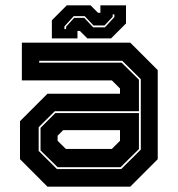

<svg xmlns="http://www.w3.org/2000/svg" viewBox="-20 -700 666 720"><path d="M158 0 55 -103V-245.5L158 -348.5H430V-368L399.5 -398.5H62V-540H468.5L571.5 -437V-103L468.5 0ZM196 -73 132 -136V-220.5L187.5 -276H501V-141L432 -73ZM193.5 -66H434.5L508 -139V-403L438.5 -472H127V-465H436L501 -401V-283H185.5L125 -223V-134ZM227 -141.5H399.5L430 -172V-212H217L196 -191V-172ZM174.5 -556V-624L230.5 -680H319.5L347.5 -652H356.5V-680H452.5V-612L396.5 -556H307.5L279.5 -584H270.5V-556ZM221.5 -591H228V-600L258 -633H296L329.5 -597.5H373.5L409 -636V-646H402.5V-637L372 -604.5H330.5L297.5 -639.5H256.5L221.5 -601Z"/></svg>

Font: Tourney ExtraBold
Style: Regular
Weight: 800
Designer: Tyler Finck
Foundry: Etcetera Type Co
Version: Version 1.015